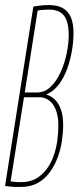

<svg xmlns="http://www.w3.org/2000/svg" viewBox="-22 -730 311 760"><path d="M-2 6 110 -704Q122 -706 132.5 -707.5Q143 -709 152.5 -709.5Q162 -710 171 -710Q205 -710 226.5 -698Q248 -686 258.5 -661.5Q269 -637 269 -599Q269 -568 263 -531Q257 -494 244 -458Q231 -422 210.5 -395Q190 -368 161 -356Q181 -350 196 -335Q211 -320 219.5 -295.5Q228 -271 228 -236Q228 -206 223 -172Q218 -138 206 -106Q194 -74 174.5 -47.5Q155 -21 127 -5.5Q99 10 60 10Q53 10 45 10Q37 10 29.5 9.5Q22 9 14 8Q6 7 -2 6ZM76 -364H125Q155 -364 178.5 -386.5Q202 -409 218 -444.5Q234 -480 242 -519Q250 -558 250 -591Q250 -627 241.5 -649.5Q233 -672 215.5 -682Q198 -692 171 -692Q165 -692 157.5 -691.5Q150 -691 142.5 -690.5Q135 -690 127 -688ZM73 -345 20 -12Q26 -11 31.5 -10.5Q37 -10 42 -9.5Q47 -9 51.5 -9Q56 -9 61 -9Q95 -9 119.5 -22.5Q144 -36 161.5 -59Q179 -82 189.5 -111Q200 -140 204.5 -171.5Q209 -203 209 -233Q209 -260 203.5 -281Q198 -302 188 -316Q178 -330 164.5 -337.5Q151 -345 135 -345Z"/></svg>

Font: Georama ExtraCondensed Thin
Style: Italic
Weight: 100
Width: 2
Italic angle: -9°
Designer: Jean-Baptiste Levee
Foundry: Production Type
Version: Version 1.001